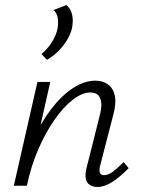

<svg xmlns="http://www.w3.org/2000/svg" viewBox="-20 -739 567 764"><path d="M167 -501 145 -524Q169 -544 186 -570.5Q203 -597 209 -625Q213 -649 209.5 -668.5Q206 -688 193 -699L244 -719Q262 -704 267 -680.5Q272 -657 267 -629Q262 -606 248 -582Q234 -558 213.5 -537Q193 -516 167 -501ZM368 5Q350 5 337.5 -3Q325 -11 321.5 -27Q318 -43 324 -69L378 -284Q388 -323 379 -347Q370 -371 339 -371Q307 -371 269.5 -342Q232 -313 196.5 -262Q161 -211 132 -144Q103 -77 87 0H48Q71 -95 106 -172Q141 -249 183 -304Q225 -359 270.5 -388.5Q316 -418 359 -418Q390 -418 410.5 -402.5Q431 -387 437 -357.5Q443 -328 431 -283L379 -82Q374 -64 377 -53Q380 -42 394 -42Q411 -42 429.5 -56Q448 -70 472 -94L492 -70Q458 -35 427 -15Q396 5 368 5ZM35 0 129 -413H180L87 0Z"/></svg>

Font: Ysabeau Infant Light
Style: Italic
Weight: 300
Italic angle: -12°
Designer: Christian Thalmann (Catharsis Fonts)
Version: Version 2.001;gftools[0.9.30]; featfreeze: ss01,ss02,lnum